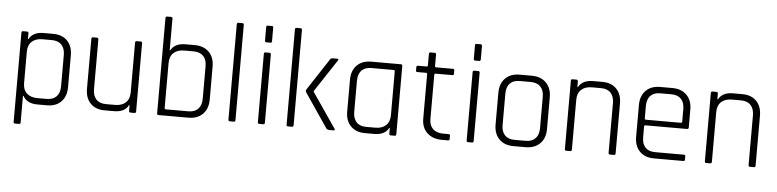

<svg xmlns="http://www.w3.org/2000/svg" viewBox="-48 -960 5524 1365"><g transform="rotate(5 2713.5 -277.0)"><path d="M114 149H85Q75 149 75 138V-498Q75 -510 85 -510H114Q125 -510 125 -498V-458H129Q157 -510 233 -510H301Q365 -510 402 -472Q439 -434 439 -368V-142Q439 -76 402 -38Q365 0 301 0H233Q157 0 129 -52H125V138Q125 149 114 149ZM228 -45H294Q340 -45 364.5 -70.5Q389 -96 389 -144V-366Q389 -414 364.5 -439.5Q340 -465 294 -465H228Q180 -465 152.5 -439.5Q125 -414 125 -367V-143Q125 -96 152.5 -70.5Q180 -45 228 -45Z M778 0H712Q648 0 611 -38Q574 -76 574 -142V-498Q574 -510 584 -510H613Q624 -510 624 -498V-144Q624 -97 648 -71Q672 -45 718 -45H783Q831 -45 858.5 -70.5Q886 -96 886 -143V-498Q886 -510 897 -510H926Q936 -510 936 -498V-12Q936 0 926 0H897Q886 0 886 -12V-52H882Q856 0 778 0Z M1146 -45H1305Q1351 -45 1375.5 -70.5Q1400 -96 1400 -144V-375Q1400 -422 1375.5 -447.5Q1351 -473 1305 -473H1239Q1191 -473 1163.5 -447.5Q1136 -422 1136 -375V-54Q1136 -45 1146 -45ZM1086 -12V-691Q1086 -703 1096 -703H1125Q1136 -703 1136 -691V-466H1140Q1168 -518 1244 -518H1310Q1375 -518 1412.5 -480Q1450 -442 1450 -377V-142Q1450 -76 1412.5 -38Q1375 0 1310 0H1096Q1086 0 1086 -12Z M1634 0H1605Q1595 0 1595 -12V-691Q1595 -703 1605 -703H1634Q1645 -703 1645 -691V-12Q1645 0 1634 0Z M1805 -594V-690Q1805 -701 1815 -701H1845Q1855 -701 1855 -690V-594Q1855 -582 1845 -582H1815Q1805 -582 1805 -594ZM1805 -12V-498Q1805 -510 1815 -510H1844Q1855 -510 1855 -498V-12Q1855 0 1845 0H1815Q1805 0 1805 -12Z M2297 -510H2328Q2334 -510 2336 -506.5Q2338 -503 2334 -498L2181 -266V-262L2352 -12Q2356 -7 2354 -3.5Q2352 0 2346 0H2315Q2300 0 2292 -12L2127 -255Q2123 -263 2127 -271L2277 -500Q2283 -510 2297 -510ZM2049 0H2020Q2010 0 2010 -12V-691Q2010 -703 2020 -703H2049Q2060 -703 2060 -691V-12Q2060 0 2049 0Z M2635 0H2571Q2506 0 2468.5 -38Q2431 -76 2431 -142V-368Q2431 -434 2468.5 -472Q2506 -510 2571 -510H2783Q2793 -510 2793 -498V-12Q2793 0 2783 0H2754Q2743 0 2743 -12V-52H2739Q2713 0 2635 0ZM2743 -143V-456Q2743 -465 2733 -465H2575Q2529 -465 2505 -439Q2481 -413 2481 -366V-144Q2481 -97 2505 -71Q2529 -45 2575 -45H2640Q2688 -45 2715.5 -70.5Q2743 -96 2743 -143Z M2965 -465H2904Q2893 -465 2893 -475V-499Q2893 -510 2904 -510H2965Q2974 -510 2974 -519V-600Q2974 -612 2985 -612H3014Q3025 -612 3025 -600V-519Q3025 -510 3034 -510H3153Q3164 -510 3164 -499V-475Q3164 -465 3153 -465H3034Q3025 -465 3025 -456V-141Q3025 -95 3051 -70Q3077 -45 3124 -45H3163Q3174 -45 3174 -34V-11Q3174 0 3163 0H3120Q3054 0 3014 -37Q2974 -74 2974 -139V-456Q2974 -465 2965 -465Z M3295 -594V-690Q3295 -701 3305 -701H3335Q3345 -701 3345 -690V-594Q3345 -582 3335 -582H3305Q3295 -582 3295 -594ZM3295 -12V-498Q3295 -510 3305 -510H3334Q3345 -510 3345 -498V-12Q3345 0 3335 0H3305Q3295 0 3295 -12Z M3716 0H3630Q3565 0 3527.5 -38Q3490 -76 3490 -142V-368Q3490 -434 3527.5 -472Q3565 -510 3630 -510H3716Q3781 -510 3819 -472Q3857 -434 3857 -368V-142Q3857 -76 3819 -38Q3781 0 3716 0ZM3634 -45H3712Q3758 -45 3782.5 -70.5Q3807 -96 3807 -143V-367Q3807 -414 3782.5 -439.5Q3758 -465 3712 -465H3634Q3588 -465 3564 -439.5Q3540 -414 3540 -367V-143Q3540 -96 3564 -70.5Q3588 -45 3634 -45Z M4035 0H4006Q3996 0 3996 -12V-498Q3996 -510 4006 -510H4035Q4046 -510 4046 -498V-458H4050Q4078 -510 4154 -510H4220Q4284 -510 4321 -472Q4358 -434 4358 -368V-12Q4358 0 4348 0H4319Q4308 0 4308 -12V-366Q4308 -413 4284 -439Q4260 -465 4214 -465H4149Q4101 -465 4073.5 -439.5Q4046 -414 4046 -367V-12Q4046 0 4035 0Z M4842 0H4633Q4568 0 4530.5 -38Q4493 -76 4493 -142V-368Q4493 -434 4530.5 -472Q4568 -510 4633 -510H4719Q4784 -510 4822 -472Q4860 -434 4860 -368V-241Q4860 -229 4848 -229H4552Q4543 -229 4543 -220V-143Q4543 -96 4567 -70.5Q4591 -45 4637 -45H4842Q4853 -45 4853 -34V-11Q4853 0 4842 0ZM4552 -269H4801Q4810 -269 4810 -278V-367Q4810 -414 4786 -439.5Q4762 -465 4716 -465H4637Q4591 -465 4567 -439.5Q4543 -414 4543 -367V-278Q4543 -269 4552 -269Z M5034 0H5005Q4995 0 4995 -12V-498Q4995 -510 5005 -510H5034Q5045 -510 5045 -498V-458H5049Q5077 -510 5153 -510H5219Q5283 -510 5320 -472Q5357 -434 5357 -368V-12Q5357 0 5347 0H5318Q5307 0 5307 -12V-366Q5307 -413 5283 -439Q5259 -465 5213 -465H5148Q5100 -465 5072.5 -439.5Q5045 -414 5045 -367V-12Q5045 0 5034 0Z"/></g></svg>

Font: Rajdhani
Style: Regular
Weight: 400
Designer: Satya Rajpurohit, Jyotish Sonowal
Foundry: Indian Type Foundry
Version: Version 1.201;PS 1.0;hotconv 1.0.78;makeotf.lib2.5.61930; tt